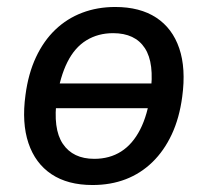

<svg xmlns="http://www.w3.org/2000/svg" viewBox="-20 -521 595 550"><path d="M245 9Q174 9 127.5 -22Q81 -53 61.5 -111Q42 -169 53 -249Q61 -310 83 -357Q105 -404 138.5 -436Q172 -468 215.5 -484.5Q259 -501 310 -501Q381 -501 427.5 -470.5Q474 -440 493.5 -382.5Q513 -325 502 -244Q494 -183 472 -136Q450 -89 416.5 -56.5Q383 -24 340 -7.5Q297 9 245 9ZM250 -66Q294 -66 327 -87Q360 -108 381.5 -150Q403 -192 411 -253Q423 -340 395 -383Q367 -426 304 -426Q261 -426 227.5 -405.5Q194 -385 173 -343Q152 -301 143 -240Q131 -152 160 -109Q189 -66 250 -66ZM109 -211 120 -282H445L434 -211Z"/></svg>

Font: Nunito Sans 10pt SemiCondensed SemiBold
Style: Italic
Weight: 600
Width: 4
Italic angle: -9°
Designer: Vernon Adams
Foundry: Vernon Adams
Version: Version 3.101;gftools[0.9.27]